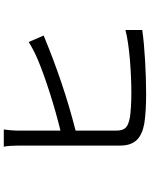

<svg xmlns="http://www.w3.org/2000/svg" viewBox="94 -904 811 1040"><g transform="rotate(-90 500.0 -383.5)"><path d="M319 -769H226C230 -749 232 -715 232 -688V-138C232 -57 275 -22 351 -8C393 -1 452 2 512 2C621 2 771 -6 858 -19V-110C775 -88 621 -78 516 -78C466 -78 415 -81 383 -86C335 -96 313 -109 313 -160V-380C490 -425 659 -483 828 -553L793 -634C764 -616 735 -601 705 -588C601 -543 433 -491 313 -462V-688C313 -716 316 -746 319 -769Z"/></g></svg>

Font: DAIFUKU Sans JP
Style: Regular
Weight: 400
Designer: Original font ‘Source Han Sans JP’ : Ryoko NISHIZUKA  (kana, bopomofo & ideographs); Paul D. Hunt (Latin, Greek & Cyrill
Foundry: Daifuku
Version: Version 1.001